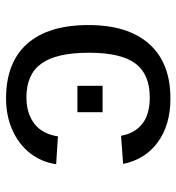

<svg xmlns="http://www.w3.org/2000/svg" viewBox="6 -584 588 640"><g transform="rotate(90 300.0 -264.0)"><path d="M63.5 -264.6Q63.5 -396.5 126.5 -467.3Q189.5 -538.1 308.6 -538.1Q396 -538.1 453.6 -496.3Q511.2 -454.6 526.4 -380.4L432.6 -373.5Q424.8 -418 393.6 -443.6Q362.3 -469.2 304.7 -469.2Q227.5 -469.2 191.7 -421.4Q155.8 -373.5 155.8 -266.6Q155.8 -158.2 191.7 -108.2Q227.5 -58.1 304.2 -58.1Q356.9 -58.1 391.6 -84Q426.3 -109.9 434.6 -163.1L527.3 -157.2Q521 -110.4 491.9 -72Q462.9 -33.7 415 -12Q367.2 9.8 308.1 9.8Q188.5 9.8 126 -60.5Q63.5 -130.9 63.5 -264.6ZM266.1 -228V-312H354V-228Z"/></g></svg>

Font: Cousine
Style: Regular
Weight: 400
Monospace: yes
Designer: Steve Matteson
Foundry: Monotype Imaging Inc.
Version: Version 1.21